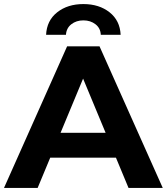

<svg xmlns="http://www.w3.org/2000/svg" viewBox="-29 -929 825 949"><path d="M-9.3 0 302.7 -700H462.9L775.5 0H606.3L349.6 -617.6H413.8L157 0ZM147.3 -149.8 189.8 -272.7H550.4L593.5 -149.8ZM198.8 -757Q202.2 -827.6 253.7 -868.2Q305.2 -908.9 383.1 -908.9Q461 -908.9 512.5 -868.2Q564 -827.6 567.3 -757H469.2Q467.8 -789.8 443 -809Q418.3 -828.3 383.1 -828.3Q347.9 -828.3 323.4 -809Q299 -789.8 297 -757Z"/></svg>

Font: Montserrat Thin
Style: Regular
Weight: 100
Designer: Julieta Ulanovsky
Foundry: Julieta Ulanovsky
Version: Version 9.000